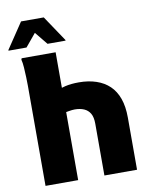

<svg xmlns="http://www.w3.org/2000/svg" viewBox="-106 -1049 893 1124"><g transform="rotate(-10 340.0 -486.5)"><path d="M72 0V-595Q72 -615 71 -645Q70 -675 68 -704.5Q66 -734 61 -752L64 -760H266V-470L225 -535Q255 -547 288.5 -555Q322 -563 369 -563Q426 -563 472 -547.5Q518 -532 550 -501.5Q582 -471 599 -423.5Q616 -376 616 -310V0H422V-308Q422 -347 409 -369Q396 -391 372.5 -401Q349 -411 318 -411Q303 -411 283.5 -407.5Q264 -404 249 -401.5Q234 -399 230 -400L266 -482V0ZM-4 -817V-821L98 -973H233L335 -821V-817H228L166 -893L103 -817Z"/></g></svg>

Font: Kufam ExtraBold
Style: Regular
Weight: 800
Designer: Wael Morcos, Artur Schmal
Foundry: Original Type
Version: Version 1.300; ttfautohint (v1.8.3)